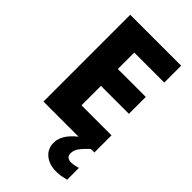

<svg xmlns="http://www.w3.org/2000/svg" viewBox="-284 -798 1117 1117"><g transform="rotate(45 275.0 -239.0)"><path d="M81 0V-714H500V-575H253V-440H483V-301H253V-141H500V0ZM405 101Q405 120 416 128.5Q427 137 445 137Q458 137 474.5 133.5Q491 130 500 127V224Q485 228 465.5 232Q446 236 420 236Q364 236 328 206.5Q292 177 292 127Q292 103 303 78.5Q314 54 338 29Q362 4 401 -23L471 0Q437 32 421 54Q405 76 405 101Z"/></g></svg>

Font: Noto Sans Symbols ExtraBold
Style: Regular
Weight: 800
Version: Version 2.002